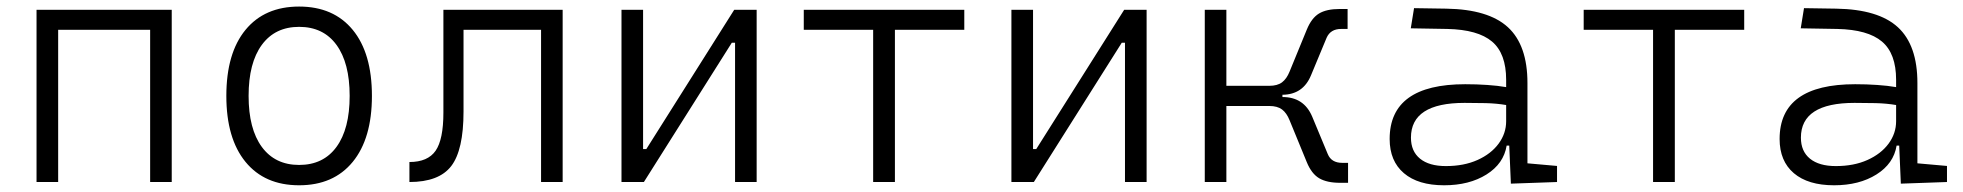

<svg xmlns="http://www.w3.org/2000/svg" viewBox="-20 -547 5899 577"><path d="M431.2 0V-457.5H154.8V0H89.8V-517.6H496.1V0Z M878.9 9.8Q775.4 9.8 717.8 -60.5Q660.2 -130.9 660.2 -258.8Q660.2 -387.2 717.8 -457.3Q775.4 -527.3 878.9 -527.3Q982.4 -527.3 1040 -457.3Q1097.7 -387.2 1097.7 -258.8Q1097.7 -130.9 1040 -60.5Q982.4 9.8 878.9 9.8ZM878.9 -51.3Q951.7 -51.3 991.2 -105.5Q1030.8 -159.7 1030.8 -258.8Q1030.8 -357.9 991.2 -412.1Q951.7 -466.3 878.9 -466.3Q806.6 -466.3 766.8 -412.1Q727.1 -357.9 727.1 -258.8Q727.1 -159.7 766.8 -105.5Q806.6 -51.3 878.9 -51.3Z M1210.4 0V-60.1Q1265.6 -60.1 1289.1 -94Q1312.5 -127.9 1312.5 -208.5V-517.6H1670.9V0H1606V-457.5H1373V-211.9Q1373 -96.2 1336.2 -48.1Q1299.3 0 1210.4 0Z M1847.7 0V-517.6H1912.6V-99.1H1922.4L2186.5 -517.6H2253.9V0H2189V-418.5H2179.2L1915 0Z M2604 0V-457.5H2395.5V-517.6H2877.9V-457.5H2669.4V0Z M3019.5 0V-517.6H3084.5V-99.1H3094.2L3358.4 -517.6H3425.8V0H3360.8V-418.5H3351.1L3086.9 0Z M3600.6 0V-517.6H3665.5V-289.1H3794.4Q3818.8 -289.1 3832.8 -299.6Q3846.7 -310.1 3855.5 -332L3907.2 -458Q3921.4 -492.7 3943.8 -506.3Q3966.3 -520 4006.3 -520H4029.8V-460H4010.3Q3978.5 -460 3966.8 -433.6L3919.9 -320.8Q3896 -262.7 3834 -262.2V-255.4H3834.5Q3898.4 -255.4 3923.3 -196.8L3970.2 -84Q3981 -57.6 4013.7 -57.6H4031.2V2.4H4007.8Q3967.8 2.4 3944.6 -11.2Q3921.4 -24.9 3907.2 -59.6L3855.5 -185.5Q3846.7 -207.5 3832.8 -218Q3818.8 -228.5 3794.4 -228.5H3665.5V0Z M4520.5 4.9 4515.6 -109.4H4507.8Q4499 -55.2 4447.3 -22.7Q4395.5 9.8 4319.8 9.8Q4241.7 9.8 4199 -26.6Q4156.2 -63 4156.2 -129.4Q4156.2 -293.9 4383.3 -293.9Q4418 -293.9 4449.5 -291.7Q4481 -289.6 4506.3 -285.2V-307.1Q4506.3 -386.2 4463.9 -422.1Q4421.4 -458 4329.6 -460L4219.7 -461.9L4229.5 -522.5L4326.2 -521Q4453.1 -519 4511.7 -465.1Q4570.3 -411.1 4570.3 -297.4V-56.2L4659.2 -48.3V0ZM4506.3 -231.4Q4477.5 -236.3 4444.6 -237.1Q4411.6 -237.8 4381.3 -237.8Q4220.2 -237.8 4220.2 -133.3Q4220.2 -92.3 4247.6 -70.1Q4274.9 -47.9 4325.2 -47.9Q4379.4 -47.9 4420.2 -66.2Q4460.9 -84.5 4483.6 -115.2Q4506.3 -146 4506.3 -182.6Z M4947.8 0V-457.5H4739.3V-517.6H5221.7V-457.5H5013.2V0Z M5692.4 4.9 5687.5 -109.4H5679.7Q5670.9 -55.2 5619.1 -22.7Q5567.4 9.8 5491.7 9.8Q5413.6 9.8 5370.8 -26.6Q5328.1 -63 5328.1 -129.4Q5328.1 -293.9 5555.2 -293.9Q5589.8 -293.9 5621.3 -291.7Q5652.8 -289.6 5678.2 -285.2V-307.1Q5678.2 -386.2 5635.7 -422.1Q5593.3 -458 5501.5 -460L5391.6 -461.9L5401.4 -522.5L5498 -521Q5625 -519 5683.6 -465.1Q5742.2 -411.1 5742.2 -297.4V-56.2L5831.1 -48.3V0ZM5678.2 -231.4Q5649.4 -236.3 5616.5 -237.1Q5583.5 -237.8 5553.2 -237.8Q5392.1 -237.8 5392.1 -133.3Q5392.1 -92.3 5419.4 -70.1Q5446.8 -47.9 5497.1 -47.9Q5551.3 -47.9 5592 -66.2Q5632.8 -84.5 5655.5 -115.2Q5678.2 -146 5678.2 -182.6Z"/></svg>

Font: Cascadia Code NF Light
Style: Regular
Weight: 300
Monospace: yes
Designer: Aaron Bell
Foundry: Saja Typeworks
Version: Version 2404.023; ttfautohint (v1.8.4)